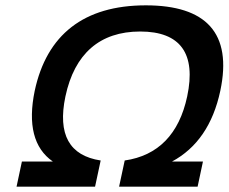

<svg xmlns="http://www.w3.org/2000/svg" viewBox="-20 -699 856 719"><path d="M505 -581C656 -581 715 -498 681 -338C651 -197 572 -116 447 -98L426 0H720L740 -94H624C717 -144 778 -232 805 -359C851 -576 751 -679 526 -679C294 -679 155 -569 110 -359C84 -233 106 -144 178 -94H62L42 0H336L357 -98C240 -116 195 -195 225 -338C259 -498 354 -581 505 -581Z"/></svg>

Font: LT Wave Medium
Style: Italic
Weight: 500
Designer: Daniel Lyons
Version: Version 2.5 (Glyphs App)